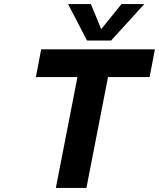

<svg xmlns="http://www.w3.org/2000/svg" viewBox="-20 -922 780 942"><path d="M254 0 360 -544H156L182 -680H740L714 -544H510L404 0ZM407 -723 314 -902H426L492 -741H446L576 -902H688L525 -723Z"/></svg>

Font: Teachers
Style: Italic
Weight: 400
Italic angle: -11°
Designer: Alfredo Marco Pradil, Chank Diesel
Version: Version 1.001